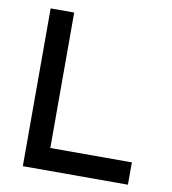

<svg xmlns="http://www.w3.org/2000/svg" viewBox="-79 -762 744 831"><g transform="rotate(10 293.0 -346.5)"><path d="M76.7 0V-693.4H180.2V-98.1H538.6V0Z"/></g></svg>

Font: Caskaydia Cove Medium
Style: Regular
Weight: 500
Monospace: yes
Designer: Aaron Bell
Foundry: Saja Typeworks
Version: Version 4.300; ttfautohint (v1.8.3)